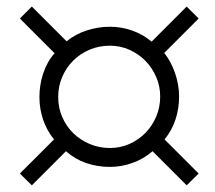

<svg xmlns="http://www.w3.org/2000/svg" viewBox="-20 -720 650 580"><path d="M463.9 -428.2Q463.9 -459.5 451.9 -487.3Q439.9 -515.1 419.4 -536.1Q398.9 -557.1 371.1 -569.6Q343.3 -582 312 -582Q279.3 -582 251 -570.1Q222.7 -558.1 201.4 -537.1Q180.2 -516.1 168 -487.8Q155.8 -459.5 155.8 -426.8Q155.8 -394.5 168 -366.5Q180.2 -338.4 201.4 -317.6Q222.7 -296.9 251.2 -284.9Q279.8 -272.9 312 -272.9Q343.8 -272.9 371.6 -285.4Q399.4 -297.9 419.9 -319.1Q440.4 -340.3 452.1 -368.4Q463.9 -396.5 463.9 -428.2ZM543.9 -160.2 440.9 -263.2Q413.6 -239.7 380.1 -227.8Q346.7 -215.8 312 -215.8Q274.4 -215.8 240.7 -227.3Q207 -238.8 179.2 -263.2L76.2 -160.2L40 -195.8L143.1 -298.8Q121.1 -326.2 110.1 -358.9Q99.1 -391.6 99.1 -426.8Q99.1 -444.3 101.8 -462.2Q104.5 -480 110.1 -497.1Q115.7 -514.2 124.3 -530Q132.8 -545.9 145 -559.1L40 -664.1L76.2 -700.2L181.2 -595.2Q208 -617.2 242.4 -628.2Q276.9 -639.2 312 -639.2Q346.7 -639.2 379.4 -627.7Q412.1 -616.2 438 -594.2L543.9 -700.2L580.1 -664.1L476.1 -560.1Q497.1 -533.7 509 -498.5Q521 -463.4 521 -428.2Q521 -392.6 510.3 -359.4Q499.5 -326.2 477.1 -298.8L580.1 -195.8Z"/></svg>

Font: Charis SIL Eur
Style: Regular
Weight: 400
Foundry: SIL International
Version: Version 5.000